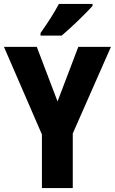

<svg xmlns="http://www.w3.org/2000/svg" viewBox="-20 -1044 581 971"><path d="M448 -1014V-1024H278C254 -979 219 -925 185 -877V-864H292C341 -905 416 -978 448 -1014ZM271 -531 166 -807H0L192 -364V-93H348V-369L541 -807H376Z"/></svg>

Font: Noto Sans Kannada UI Condensed ExtraBold
Style: Regular
Weight: 800
Width: 3
Designer: Jelle Bosma - Monotype Design Team
Foundry: Monotype Imaging Inc.
Version: Version 2.005